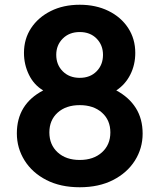

<svg xmlns="http://www.w3.org/2000/svg" viewBox="-20 -777 672 809"><path d="M316 12Q397 12 456.5 -18.5Q516 -49 548.5 -100.5Q581 -152 581 -214Q581 -276 552.5 -321.5Q524 -367 470 -396Q508 -421 529 -462.5Q550 -504 550 -554Q550 -613 520 -659Q490 -705 437 -731Q384 -757 316 -757Q247 -757 194 -730.5Q141 -704 111 -658.5Q81 -613 81 -554Q81 -505 102 -462Q123 -419 162 -396Q51 -338 51 -215Q51 -153 83.5 -101Q116 -49 175.5 -18.5Q235 12 316 12ZM316 -449Q272 -449 244.5 -476.5Q217 -504 217 -546Q217 -587 244.5 -614.5Q272 -642 316 -642Q360 -642 387 -614.5Q414 -587 414 -546Q414 -504 387 -476.5Q360 -449 316 -449ZM316 -103Q258 -103 223 -135Q188 -167 188 -219Q188 -271 223 -302.5Q258 -334 316 -334Q374 -334 409.5 -302.5Q445 -271 445 -219Q445 -167 409.5 -135Q374 -103 316 -103Z"/></svg>

Font: Plus Jakarta Sans
Style: Bold
Weight: 700
Designer: Gumpita Rahayu
Foundry: Tokotype
Version: Version 2.004; ttfautohint (v1.8.3)